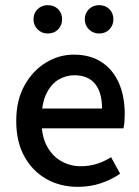

<svg xmlns="http://www.w3.org/2000/svg" viewBox="-20 -713 541 745"><path d="M282 12Q214 12 160 -18.5Q106 -49 74.5 -106Q43 -163 43 -244Q43 -324 75 -381.5Q107 -439 158 -470Q209 -501 266 -501Q331 -501 375 -471.5Q419 -442 441.5 -390.5Q464 -339 464 -270Q464 -256 463 -242Q462 -228 459 -215H115V-292H376Q376 -354 349 -387.5Q322 -421 268 -421Q237 -421 208 -404.5Q179 -388 160 -349.5Q141 -311 141 -245Q141 -185 162 -146Q183 -107 218 -87.5Q253 -68 293 -68Q327 -68 356.5 -77.5Q386 -87 411 -103L446 -39Q413 -16 371.5 -2Q330 12 282 12ZM165 -583Q142 -583 126 -599Q110 -615 110 -638Q110 -662 126 -677.5Q142 -693 165 -693Q190 -693 205.5 -677.5Q221 -662 221 -638Q221 -615 205.5 -599Q190 -583 165 -583ZM365 -583Q341 -583 325 -599Q309 -615 309 -638Q309 -662 325 -677.5Q341 -693 365 -693Q389 -693 404.5 -677.5Q420 -662 420 -638Q420 -615 404.5 -599Q389 -583 365 -583Z"/></svg>

Font: Source Sans 3 Medium
Style: Regular
Weight: 500
Designer: Paul D. Hunt
Foundry: Adobe
Version: Version 3.052;hotconv 1.1.0;makeotfexe 2.6.0